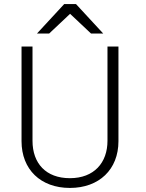

<svg xmlns="http://www.w3.org/2000/svg" viewBox="-20 -915 720 945"><path d="M296 -895 162 -750H222L325 -847L428 -750H488L354 -895H296ZM563 -686H509V-222C509 -114 443 -38 324 -38C206 -38 140 -111 140 -222V-686H86V-220C86 -81 180 10 324 10C468 10 563 -81 563 -220V-686Z"/></svg>

Font: ChivoLight
Style: Regular
Weight: 300
Designer: Hector Gatti
Foundry: Omnibus-Type
Version: Version 1.004;PS 001.004;hotconv 1.0.88;makeotf.lib2.5.64775